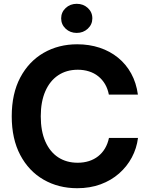

<svg xmlns="http://www.w3.org/2000/svg" viewBox="-20 -968 775 998"><path d="M381.3 10.3Q283.7 10.3 206.5 -34.2Q129.4 -78.6 85.2 -162.4Q41 -246.1 41 -363.3Q41 -481.4 85.4 -565.2Q129.9 -648.9 207 -693.4Q284.2 -737.8 381.3 -737.8Q443.8 -737.8 497.8 -720Q551.8 -702.1 593.5 -668.2Q635.3 -634.3 661.9 -585.9Q688.5 -537.6 696.8 -476.1H545.9Q540 -506.8 525.9 -530.8Q511.7 -554.7 490.7 -571.5Q469.7 -588.4 442.6 -596.9Q415.5 -605.5 384.3 -605.5Q325.7 -605.5 282.5 -576.7Q239.3 -547.9 215.6 -493.7Q191.9 -439.5 191.9 -363.3Q191.9 -286.1 215.8 -232.2Q239.7 -178.2 282.7 -150.1Q325.7 -122.1 383.8 -122.1Q415 -122.1 442.1 -130.6Q469.2 -139.2 490.5 -156Q511.7 -172.9 525.9 -196.8Q540 -220.7 546.4 -251H697.3Q690.4 -196.8 665.3 -149.7Q640.1 -102.5 599.1 -66.4Q558.1 -30.3 503.2 -10Q448.2 10.3 381.3 10.3ZM378.9 -796.9Q344.7 -796.9 321.3 -818.8Q297.9 -840.8 297.9 -872.6Q297.9 -904.3 321.3 -926.3Q344.7 -948.2 378.9 -948.2Q413.1 -948.2 436.5 -926.5Q460 -904.8 460 -872.6Q460 -840.8 436.3 -818.8Q412.6 -796.9 378.9 -796.9Z"/></svg>

Font: Inter 20pt
Style: Bold
Weight: 700
Version: Version 4.001;git-66647c0bb